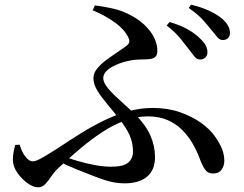

<svg xmlns="http://www.w3.org/2000/svg" viewBox="-20 -776 1040 820"><path d="M833 -522Q821 -522 811 -534Q801 -546 787 -565Q772 -585 750 -612Q728 -639 692 -667L704 -682Q751 -668 782 -650.5Q813 -633 834 -612Q851 -596 858.5 -582Q866 -568 866 -553Q866 -539 856.5 -530Q847 -521 833 -522ZM512 7Q490 7 469.5 3.5Q449 0 427.5 -7Q406 -14 380 -24Q347 -37 308 -52.5Q269 -68 226 -89L242 -112Q273 -100 310 -89Q347 -78 385 -71Q423 -64 455 -64Q507 -64 527.5 -81.5Q548 -99 548 -129Q548 -166 533.5 -198.5Q519 -231 488 -270Q463 -302 438 -331.5Q413 -361 396 -388.5Q379 -416 379 -443Q379 -463 394.5 -482.5Q410 -502 433 -519Q456 -536 478.5 -551Q501 -566 516 -577Q530 -587 532 -596Q534 -605 527 -618Q511 -651 470 -680.5Q429 -710 376 -732L385 -753Q426 -748 464.5 -739Q503 -730 536 -712Q586 -687 619 -645.5Q652 -604 652 -557Q652 -540 642.5 -532.5Q633 -525 618 -523.5Q603 -522 585 -522Q567 -522 551 -520Q534 -518 512 -512Q490 -506 469 -496Q448 -486 434.5 -472.5Q421 -459 421 -442Q421 -427 434.5 -408Q448 -389 469 -369Q490 -349 513 -328.5Q536 -308 555 -290Q602 -243 622 -198Q642 -153 642 -105Q642 -50 608 -21.5Q574 7 512 7ZM142 24Q122 24 97 6Q72 -12 53.5 -39Q35 -66 35 -94Q35 -110 38 -126.5Q41 -143 45 -157L64 -158Q73 -127 88.5 -107Q104 -87 119 -87Q128 -87 139 -91.5Q150 -96 170.5 -108Q191 -120 227 -143Q276 -176 325 -206.5Q374 -237 424.5 -261.5Q475 -286 527 -300.5Q579 -315 632 -315Q696 -315 748 -297Q800 -279 839 -251Q878 -223 899 -192Q920 -162 929 -138Q938 -114 938 -89Q938 -68 926.5 -51.5Q915 -35 889 -35Q867 -35 855 -53Q843 -71 832 -101Q820 -133 802 -164Q784 -195 757.5 -221.5Q731 -248 695 -263.5Q659 -279 611 -279Q563 -279 514.5 -261.5Q466 -244 418.5 -213Q371 -182 324 -142.5Q277 -103 229 -58Q212 -42 199 -22.5Q186 -3 173 10.5Q160 24 142 24ZM931 -605Q918 -605 908 -617.5Q898 -630 882 -649Q867 -668 846.5 -691Q826 -714 786 -742L796 -756Q842 -745 873.5 -730Q905 -715 925 -699Q962 -669 962 -636Q962 -621 953.5 -613Q945 -605 931 -605Z"/></svg>

Font: Noto Serif KR SemiBold
Style: Regular
Weight: 600
Designer: Ryoko NISHIZUKA 西塚涼子 (kana & ideographs); Frank Grießhammer (Latin, Greek & Cyrillic); Wenlong ZHANG 张文龙 (bopomofo); San
Foundry: Adobe
Version: Version 2.003-H1;hotconv 1.1.1;makeotfexe 2.6.0